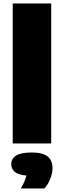

<svg xmlns="http://www.w3.org/2000/svg" viewBox="-20 -828 369 1108"><path d="M53.5 0V-808H275.5V0ZM100.5 259.5Q125.5 215 132.5 185Q84.5 181 64.8 163.5Q45 146 45 119.5Q45 87.5 73 69.8Q101 52 164 52Q227 52 255 75.2Q283 98.5 283 140.5Q283 171 270 204Q257 237 236 259.5Z"/></svg>

Font: Encode Sans SemiExpanded SemiExpanded Black
Style: Regular
Weight: 900
Width: 6
Designer: Multiple Designers
Foundry: Impallari Type
Version: Version 3.000; ttfautohint (v1.8.3) -l 8 -r 50 -G 200 -x 14 